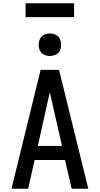

<svg xmlns="http://www.w3.org/2000/svg" viewBox="-20 -1167 616 1187"><path d="M51 0H154L194 -178H382L423 0H526L345 -735H231ZM214 -265 264 -490Q270 -517 276 -543.5Q282 -570 288 -597Q294 -570 300 -543.5Q306 -517 312 -490L363 -265ZM288 -821Q307 -821 324.5 -829Q342 -837 350 -854Q358 -871 358 -890Q358 -909 350 -926.5Q342 -944 324.5 -952Q307 -960 288 -960Q269 -960 252 -952Q235 -944 227 -926.5Q219 -909 219 -890Q219 -871 227 -854Q235 -837 252 -829Q269 -821 288 -821ZM138 -1061H438V-1147H138Z"/></svg>

Font: Iosevka Sparkle Medium
Style: Regular
Weight: 500
Designer: Belleve Invis
Foundry: Belleve Invis
Version: Version 4.5.0; ttfautohint (v1.8.3)